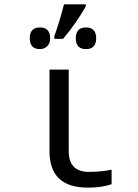

<svg xmlns="http://www.w3.org/2000/svg" viewBox="-20 -858 640 888"><path d="M297.9 -536.1V-158.2Q297.9 -63 392.1 -63Q446.8 -63 496.1 -73.2V-5.9Q450.7 9.8 386.2 9.8Q209 9.8 209 -158.2V-536.1ZM231.4 -690.9Q255.9 -758.8 275.9 -837.9H376.5V-828.1Q331.1 -748 271.5 -678.2H231.4ZM164.6 -731Q211.9 -731 211.9 -681.2Q211.9 -657.2 198.2 -644Q184.6 -630.9 164.6 -630.9Q117.7 -630.9 117.7 -681.2Q117.7 -731 164.6 -731ZM377.4 -731Q424.8 -731 424.8 -681.2Q424.8 -630.9 377.4 -630.9Q330.6 -630.9 330.6 -681.2Q330.6 -731 377.4 -731Z"/></svg>

Font: WenQuanYi Micro Hei Mono
Style: Regular
Weight: 400
Foundry: Ascender Corporation
Version: Version 0.2.0-beta